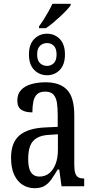

<svg xmlns="http://www.w3.org/2000/svg" viewBox="-20 -978 494 1008"><path d="M162 10Q127 10 99 -7.5Q71 -25 54.5 -60.5Q38 -96 38 -150Q38 -230 82.5 -267.5Q127 -305 218 -309L283 -312V-373Q283 -410 279 -437.5Q275 -465 261 -481Q247 -497 217 -497Q189 -497 174.5 -483Q160 -469 155 -444.5Q150 -420 150 -388Q112 -388 91.5 -402Q71 -416 71 -450Q71 -485 91 -506Q111 -527 145 -536.5Q179 -546 220 -546Q294 -546 332 -506.5Q370 -467 370 -372V-113Q370 -85 375 -69.5Q380 -54 390.5 -47.5Q401 -41 419 -41H422V0H303L291 -88H283Q266 -60 250.5 -37.5Q235 -15 214.5 -2.5Q194 10 162 10ZM187 -51Q217 -51 238.5 -68.5Q260 -86 272 -117.5Q284 -149 284 -191V-273L238 -270Q197 -268 172.5 -253Q148 -238 138 -211Q128 -184 128 -144Q128 -113 134 -92.5Q140 -72 153.5 -61.5Q167 -51 187 -51ZM227 -583Q187 -583 159.5 -611Q132 -639 132 -692Q132 -745 159.5 -773Q187 -801 227 -801Q267 -801 294 -773Q321 -745 321 -692Q321 -639 294 -611Q267 -583 227 -583ZM227 -632Q247 -632 262 -646Q277 -660 277 -692Q277 -724 262 -738Q247 -752 227 -752Q206 -752 190.5 -738Q175 -724 175 -692Q175 -660 190.5 -646Q206 -632 227 -632ZM185 -840Q197 -856 210 -876.5Q223 -897 235 -918.5Q247 -940 255 -958H351V-950Q344 -940 329 -924Q314 -908 295 -890.5Q276 -873 257 -857Q238 -841 221 -830H185Z"/></svg>

Font: Noto Serif ExtraCondensed
Style: Regular
Weight: 400
Width: 2
Designer: Monotype Design Team
Foundry: Monotype Imaging Inc.
Version: Version 2.013